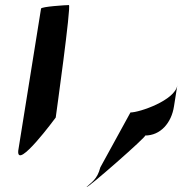

<svg xmlns="http://www.w3.org/2000/svg" viewBox="-20 -740 723 758"><path d="M52 -145C45 -65 200 -276 200 -276C201 -284 262 -720 252 -720C241 -720 143 -714 142 -706ZM322 -2C320 9 564 -205 553 -205C613 -205 657 -254 667 -321L680 -403C671 -344 531 -296 495 -296L376 -79C364 -31 340 -20 322 -2Z"/></svg>

Font: Ampere
Style: SuCndIta
Weight: 400
Version: Version 1